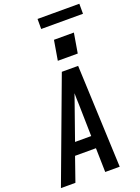

<svg xmlns="http://www.w3.org/2000/svg" viewBox="-219 -1210 946 1295"><g transform="rotate(-20 254.0 -563.0)"><path d="M-17 0 257 -735H374L380 -595L405 0H301L297 -172H147L87 0ZM179 -260H295L290 -490Q289 -510 288.5 -530Q288 -550 288 -570Q281 -550 274 -530Q267 -510 260 -490ZM257 -814 281 -956H424L400 -814ZM525 -1054H225V-1126H525Z"/></g></svg>

Font: Iosevka SS04 Semibold
Style: Italic
Weight: 600
Italic angle: -9°
Monospace: yes
Designer: Belleve Invis
Foundry: Belleve Invis
Version: Version 19.0.0; ttfautohint (v1.8.4)